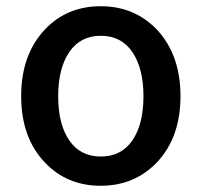

<svg xmlns="http://www.w3.org/2000/svg" viewBox="-20 -584 648 617"><path d="M124 -62Q48 -142 48 -275Q48 -408 124 -489Q195 -564 303.5 -564Q412 -564 484 -489Q560 -408 560 -275Q560 -142 484 -62Q412 13 303.5 13Q195 13 124 -62ZM202.5 -133Q238 -81 304 -81Q370 -81 405.5 -133Q441 -185 441 -274.5Q441 -364 405.5 -416.5Q370 -469 304 -469Q238 -469 202.5 -416.5Q167 -364 167 -274.5Q167 -185 202.5 -133Z"/></svg>

Font: Resource Han Rounded CN Medium
Style: Regular
Weight: 500
Designer: Cyano Hao (round all glyphs); Ryoko NISHIZUKA 西塚涼子 (kana, bopomofo & ideographs); Paul D. Hunt (Latin, Greek & Cyrillic)
Foundry: Cyano Hao
Version: 0.990